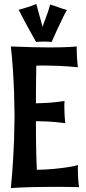

<svg xmlns="http://www.w3.org/2000/svg" viewBox="-20 -943 437 979"><path d="M382.8 11.2Q343.3 10.3 309.3 10Q275.4 9.8 245.1 9.8Q186 9.8 146.2 11Q106.4 12.2 81.5 13.2Q52.2 14.6 35.2 16.1Q38.6 -16.6 41.3 -49.8Q43.9 -83 45.9 -115.2Q47.9 -147.5 49.3 -177.2Q50.8 -207 51.8 -233.4Q53.7 -294.9 54.2 -351.1Q53.7 -409.7 51.8 -471.2Q50.8 -497.6 49.3 -526.6Q47.9 -555.7 45.9 -585.9Q43.9 -616.2 41.3 -646.7Q38.6 -677.2 35.2 -706.1Q96.2 -703.6 144.3 -702.4Q192.4 -701.2 230 -701.2Q267.1 -701.2 293.9 -701.9Q320.8 -702.6 337.9 -703.6Q357.9 -704.6 371.1 -706.1Q371.1 -706.5 371.1 -697.3Q371.1 -688 371.6 -672.9Q372.1 -657.7 373.3 -638.7Q374.5 -619.6 377 -600.1Q320.3 -605.5 277.8 -607.2Q235.4 -608.9 205.1 -608.9Q192.4 -608.9 182.9 -608.9Q173.3 -608.9 165 -607.9Q164.1 -553.7 163.6 -506.1Q163.1 -458.5 163.1 -416Q197.3 -417 224.1 -418.7Q251 -420.4 270 -422.9Q292 -425.3 309.1 -428.2Q308.6 -424.8 308.6 -420.4Q308.1 -416.5 308.1 -411.1Q308.1 -405.8 308.1 -398.9Q308.1 -383.3 309.1 -361.6Q310.1 -339.8 313 -314.9Q260.3 -321.8 222.2 -323.5Q184.1 -325.2 163.1 -325.2Q163.1 -274.4 163.6 -234.6Q164.1 -194.8 164.8 -164.6Q165.5 -134.3 166.3 -112.8Q167 -91.3 168 -77.1Q217.8 -78.1 256.8 -82Q295.9 -85.9 322.8 -90.1Q349.6 -94.2 363.8 -97.7Q377.9 -101.1 377.9 -102.1Q377.4 -99.6 377.4 -96.7Q377 -94.2 377 -90.3Q377 -86.4 377 -81.1Q377 -67.4 377.9 -44.4Q378.9 -21.5 382.8 11.2ZM321.3 -892.1Q316.4 -884.3 310.5 -873Q304.7 -861.8 298.6 -848.9Q292.5 -835.9 285.9 -822Q279.3 -808.1 272.9 -794.9Q258.3 -763.7 243.2 -729Q238.3 -729.5 231.9 -730Q226.6 -730.5 219 -730.7Q211.4 -731 203.1 -731Q194.3 -731 184.6 -730.5Q174.8 -730 164.1 -729Q147.9 -757.8 131.8 -786.6Q118.2 -811.5 103 -839.8Q87.9 -868.2 75.2 -893.1Q87.9 -896.5 99.1 -899.9Q110.4 -903.3 121.1 -906.5Q131.8 -909.7 142.6 -913.6Q153.3 -917.5 165 -922.9Q168.5 -910.2 173.8 -890.4Q179.2 -870.6 184.6 -851.6Q190.4 -829.1 197.3 -805.2Q197.3 -808.6 201.7 -820.3Q206.1 -832 212.2 -847.9Q218.3 -863.8 224.6 -882.6Q231 -901.4 235.4 -919.9Q246.6 -917 256.1 -913.6Q265.6 -910.2 275.6 -906.7Q285.6 -903.3 296.4 -899.4Q307.1 -895.5 321.3 -892.1Z"/></svg>

Font: Rum Raisin
Style: Regular
Weight: 400
Designer: Astigmatic (AOETI)
Foundry: Astigmatic (AOETI)
Version: Version 1.000